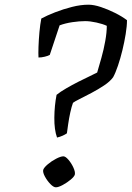

<svg xmlns="http://www.w3.org/2000/svg" viewBox="-20 -798 561 818"><path d="M223 -212Q211 -245 211.5 -296.5Q212 -348 221 -394Q237 -407 262 -421.5Q287 -436 313.5 -449.5Q340 -463 361.5 -473Q383 -483 394 -489Q402 -516 412 -551.5Q422 -587 428.5 -623.5Q435 -660 435 -688Q418 -696 391 -702Q364 -708 343 -708Q318 -708 288 -703.5Q258 -699 234 -690L192 -564Q185 -560 171 -556.5Q157 -553 144 -553Q143 -569 144 -598.5Q145 -628 148 -661Q151 -694 156 -719Q180 -732 214.5 -745.5Q249 -759 286.5 -768.5Q324 -778 357 -778Q380 -778 410 -768Q440 -758 470 -743Q500 -728 521 -712Q521 -687 515.5 -653Q510 -619 501.5 -584Q493 -549 482.5 -518Q472 -487 462 -469Q449 -451 423.5 -434Q398 -417 369.5 -402Q341 -387 319 -376Q297 -365 291 -360Q285 -344 279.5 -319Q274 -294 270.5 -269.5Q267 -245 265 -230Q258 -225 247 -220Q236 -215 223 -212ZM218 0Q208 0 194.5 -14Q181 -28 171.5 -45.5Q162 -63 164 -74Q167 -84 183.5 -98Q200 -112 219.5 -122Q239 -132 250 -132Q259 -132 271.5 -117.5Q284 -103 292.5 -84.5Q301 -66 299 -55Q297 -46 281.5 -33Q266 -20 247.5 -10Q229 0 218 0Z"/></svg>

Font: Texturina Light
Style: Italic
Weight: 300
Italic angle: -11°
Designer: Guillermo Torres Carreño
Foundry: Omnibus-Type
Version: Version 1.002; ttfautohint (v1.8.3)